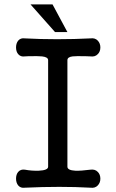

<svg xmlns="http://www.w3.org/2000/svg" viewBox="-20 -873 540 894"><path d="M204.1 -592.8V-96.7Q204.1 -80.1 160.2 -78.1Q127 -77.1 95.7 -83Q76.2 -85.9 64.5 -72.3Q54.7 -60.5 54.7 -41Q54.7 -22.5 64.5 -9.8Q76.2 3.9 95.7 1Q178.7 -2.9 255.9 -2.9Q332 -2.9 401.4 1Q422.9 3.9 435.5 -9.8Q447.3 -22.5 447.3 -41Q447.3 -60.5 435.5 -72.3Q422.9 -85.9 401.4 -83Q355.5 -77.1 331.1 -78.1Q293.9 -80.1 293.9 -96.7V-592.8Q293.9 -607.4 317.4 -610.4Q333 -612.3 377.9 -611.3L401.4 -610.4Q422.9 -607.4 435.5 -621.1Q447.3 -632.8 447.3 -652.3Q447.3 -670.9 435.5 -683.6Q422.9 -697.3 401.4 -694.3Q326.2 -690.4 246.1 -690.4Q166 -690.4 95.7 -694.3Q76.2 -697.3 64.5 -683.6Q54.7 -670.9 54.7 -652.3Q54.7 -632.8 64.5 -621.1Q76.2 -607.4 95.7 -610.4L112.3 -611.3Q159.2 -612.3 175.8 -610.4Q204.1 -607.4 204.1 -592.8ZM122.1 -852.5 236.3 -723.6H293.9L224.6 -852.5Z"/></svg>

Font: GungsuhChe
Style: Regular
Weight: 400
Monospace: yes
Version: Version 2.21